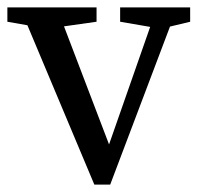

<svg xmlns="http://www.w3.org/2000/svg" viewBox="-20 -495 545 521"><path d="M236 6 34 -475H134L287 -74H266L271 -89L406 -475H461L279 6ZM0 -436V-475H242V-436L122 -419H97ZM306 -436V-475H496V-436L425 -419H405Z"/></svg>

Font: Source Serif 4 Variable
Style: Regular
Weight: 400
Designer: Frank Grießhammer
Foundry: Adobe
Version: Version 4.005;hotconv 1.1.0;makeotfexe 2.6.0